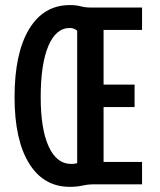

<svg xmlns="http://www.w3.org/2000/svg" viewBox="-20 -723 626 753"><path d="M253.9 9.8Q150.9 9.8 94 -82.3Q37.1 -174.3 37.1 -341.8Q37.1 -514.2 94 -608.6Q150.9 -703.1 253.9 -703.1Q278.8 -703.1 296.6 -698.2Q314.5 -693.4 336.9 -693.4H537.1V-605.5H386.2V-391.1H507.8V-303.2H386.2V-87.9H537.1V0H341.8Q324.7 0 303 4.9Q281.2 9.8 253.9 9.8ZM258.8 -80.1Q272.5 -80.1 282.7 -83V-602.5Q270.5 -613.3 253.9 -613.3Q199.2 -613.3 169.4 -542.2Q139.6 -471.2 139.6 -341.8Q139.6 -216.8 170.9 -148.4Q202.1 -80.1 258.8 -80.1Z"/></svg>

Font: Cascadia Mono PL
Style: Regular
Weight: 400
Monospace: yes
Designer: Aaron Bell
Foundry: Saja Typeworks
Version: Version 2404.023; ttfautohint (v1.8.4)